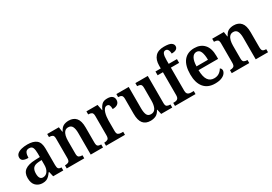

<svg xmlns="http://www.w3.org/2000/svg" viewBox="28 -1680 3682 2599"><g transform="rotate(-30 1869.0 -380.0)"><path d="M188 10Q127 10 85 -29.5Q43 -69 43 -152Q43 -232 95 -270.5Q147 -309 252 -313L329 -316V-373Q329 -427 316.5 -459.5Q304 -492 260 -492Q219 -492 204.5 -461.5Q190 -431 190 -383Q136 -383 109 -398.5Q82 -414 82 -448Q82 -483 106.5 -505Q131 -527 173 -537.5Q215 -548 266 -548Q359 -548 406 -509Q453 -470 453 -376V-119Q453 -78 465.5 -63Q478 -48 509 -48H513V0H355L337 -77H329Q309 -49 290.5 -30Q272 -11 248 -0.5Q224 10 188 10ZM230 -55Q275 -55 302 -92.5Q329 -130 329 -191V-269L282 -266Q219 -262 194.5 -232.5Q170 -203 170 -147Q170 -55 230 -55Z M567 0V-48H572Q603 -48 623.5 -60Q644 -72 644 -118V-422Q644 -465 625 -476.5Q606 -488 575 -488H571V-536H753L764 -460H769Q795 -513 830 -530.5Q865 -548 912 -548Q985 -548 1025.5 -501.5Q1066 -455 1066 -353V-119Q1066 -72 1082.5 -60Q1099 -48 1130 -48H1134V0H942V-337Q942 -401 924 -437Q906 -473 861 -473Q826 -473 805.5 -450.5Q785 -428 776.5 -392Q768 -356 768 -314V-114Q768 -71 787 -59.5Q806 -48 837 -48H841V0Z M1181 0V-48H1184Q1216 -48 1236.5 -60.5Q1257 -73 1257 -120V-420Q1257 -464 1237.5 -476Q1218 -488 1187 -488H1184V-536H1358L1376 -443H1380Q1399 -490 1427.5 -518.5Q1456 -547 1513 -547Q1565 -547 1590 -526Q1615 -505 1615 -468Q1615 -429 1588 -407Q1561 -385 1508 -385Q1508 -426 1498 -446Q1488 -466 1462 -466Q1438 -466 1422.5 -447Q1407 -428 1398 -399Q1389 -370 1385 -338Q1381 -306 1381 -280V-115Q1381 -71 1401 -59.5Q1421 -48 1449 -48H1477V0Z M1875 10Q1799 10 1760 -37.5Q1721 -85 1721 -187V-419Q1721 -462 1704 -475Q1687 -488 1655 -488H1652V-536H1845V-204Q1845 -137 1861.5 -101Q1878 -65 1925 -65Q1975 -65 1997 -108Q2019 -151 2019 -222V-420Q2019 -466 1999.5 -477Q1980 -488 1952 -488H1949V-536H2143V-113Q2143 -69 2162.5 -58.5Q2182 -48 2210 -48H2216V0H2043L2026 -76H2021Q1994 -24 1957 -7Q1920 10 1875 10Z M2259 0V-48H2277Q2293 -48 2309 -52.5Q2325 -57 2335.5 -71.5Q2346 -86 2346 -116V-477H2263V-536H2346V-579Q2346 -670 2391.5 -720Q2437 -770 2529 -770Q2612 -770 2642 -749Q2672 -728 2672 -698Q2672 -669 2648 -652.5Q2624 -636 2575 -636Q2575 -654 2570.5 -673Q2566 -692 2555 -705Q2544 -718 2524 -718Q2495 -718 2482.5 -688Q2470 -658 2470 -593V-536H2599V-477H2470V-116Q2470 -86 2480.5 -71.5Q2491 -57 2507 -52.5Q2523 -48 2539 -48H2580V0Z M2883 10Q2770 10 2710.5 -62Q2651 -134 2651 -264Q2651 -405 2709 -476.5Q2767 -548 2874 -548Q2971 -548 3027 -487Q3083 -426 3083 -307V-260H2777Q2779 -154 2812.5 -106Q2846 -58 2908 -58Q2956 -58 2988.5 -81Q3021 -104 3038 -136Q3048 -131 3055 -120.5Q3062 -110 3062 -95Q3062 -71 3043 -46.5Q3024 -22 2984.5 -6Q2945 10 2883 10ZM2958 -318Q2958 -396 2939 -442.5Q2920 -489 2875 -489Q2831 -489 2806 -445Q2781 -401 2779 -318Z M3146 0V-48H3151Q3182 -48 3202.5 -60Q3223 -72 3223 -118V-422Q3223 -465 3204 -476.5Q3185 -488 3154 -488H3150V-536H3332L3343 -460H3348Q3374 -513 3409 -530.5Q3444 -548 3491 -548Q3564 -548 3604.5 -501.5Q3645 -455 3645 -353V-119Q3645 -72 3661.5 -60Q3678 -48 3709 -48H3713V0H3521V-337Q3521 -401 3503 -437Q3485 -473 3440 -473Q3405 -473 3384.5 -450.5Q3364 -428 3355.5 -392Q3347 -356 3347 -314V-114Q3347 -71 3366 -59.5Q3385 -48 3416 -48H3420V0Z"/></g></svg>

Font: Noto Serif Tamil SemiCondensed SemiBold
Style: Italic
Weight: 600
Width: 4
Italic angle: -12°
Designer: Indian Type Foundry, Tom Grace, and the Monotype Design Team
Foundry: Monotype Imaging Inc.
Version: Version 2.003; ttfautohint (v1.8.4.7-5d5b)